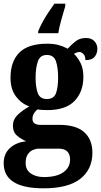

<svg xmlns="http://www.w3.org/2000/svg" viewBox="-27 -786 548 1041"><path d="M209 235Q-7 235 -7 99Q-7 48 26.5 17Q60 -14 115 -20Q89 -31 66 -50Q43 -69 43 -105Q43 -138 68 -162.5Q93 -187 132 -209Q89 -224 59.5 -263Q30 -302 30 -364Q30 -453 78 -501Q126 -549 229 -549Q264 -549 290 -542Q316 -535 340 -522Q360 -544 382.5 -562Q405 -580 440 -580Q469 -580 485 -562.5Q501 -545 501 -521Q501 -497 486.5 -478.5Q472 -460 436 -460Q436 -483 425 -493.5Q414 -504 405 -504Q394 -504 387 -500.5Q380 -497 374 -494Q395 -474 410 -444Q425 -414 425 -369Q425 -289 377.5 -239Q330 -189 229 -189Q219 -189 202.5 -190Q186 -191 178 -193Q168 -188 158.5 -173.5Q149 -159 149 -142Q149 -124 161 -116.5Q173 -109 191 -109H294Q386 -109 430 -69Q474 -29 474 42Q474 132 408.5 183.5Q343 235 209 235ZM227 -249Q265 -249 276.5 -280.5Q288 -312 288 -365Q288 -419 276.5 -453.5Q265 -488 227 -488Q190 -488 178 -452.5Q166 -417 166 -364Q166 -313 178 -281Q190 -249 227 -249ZM211 174Q280 174 316.5 148Q353 122 353 79Q353 51 338 35.5Q323 20 291 20H182Q168 20 151.5 27Q135 34 123.5 51Q112 68 112 98Q112 135 140 154.5Q168 174 211 174ZM180 -616Q188 -637 202.5 -664Q217 -691 234.5 -717.5Q252 -744 268 -766H327V-753Q318 -723 306 -681Q294 -639 289 -606H180Z"/></svg>

Font: Noto Serif Lao Condensed ExtraBold
Style: Regular
Weight: 800
Width: 3
Designer: Monotype Design Team
Foundry: Monotype Imaging Inc.
Version: Version 2.003; ttfautohint (v1.8.4.7-5d5b)